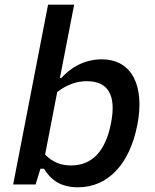

<svg xmlns="http://www.w3.org/2000/svg" viewBox="-20 -785 660 817"><path d="M564.5 -254C596 -416 544 -532.5 413 -532.5C339.5 -532.5 280.5 -497.5 241.5 -453.5H235L295.5 -765H184.5L36 0H131.5L152 -67H167C194 -23 235 12 311.5 12C441.5 12 532.5 -89 564.5 -254ZM172 -127.5 223.5 -393.5C266.5 -426.5 308.5 -439.5 349.5 -439.5C439 -439.5 476 -381.5 452.5 -261.5C429 -139 370 -81 282 -81C242 -81 204 -93.5 172 -127.5Z"/></svg>

Font: Monaspace Neon Medium
Style: Italic
Weight: 500
Italic angle: -11°
Designer: Riley Cran & the Lettermatic Team
Foundry: Lettermatic
Version: Version 1.200 (Monaspace Neon)